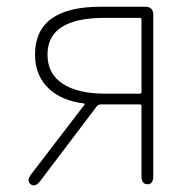

<svg xmlns="http://www.w3.org/2000/svg" viewBox="-20 -547 581 570"><path d="M71 0Q58 -10 72 -29L230 -235Q233 -239 228 -240Q165 -248 127 -282Q84 -321 84 -385Q84 -527 279 -527H411Q435 -527 435 -503V-24Q435 0 418 0Q400 0 400 -24V-232Q400 -237 395 -237H280Q272 -237 267 -231L99 -9Q84 10 71 0ZM291 -269H395Q400 -269 400 -274V-489Q400 -494 395 -494H291Q121 -494 121 -385Q121 -328 166 -298.5Q211 -269 291 -269Z"/></svg>

Font: Resource Han Rounded JP ExtraLight
Style: Regular
Weight: 250
Designer: Cyano Hao (round all glyphs); Ryoko NISHIZUKA 西塚涼子 (kana, bopomofo & ideographs); Paul D. Hunt (Latin, Greek & Cyrillic)
Foundry: Cyano Hao
Version: 0.990